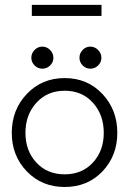

<svg xmlns="http://www.w3.org/2000/svg" viewBox="-20 -734 534 766"><path d="M107 -670.5V-714.5H385V-670.5ZM149 -548Q166.5 -548 179.8 -534.8Q193 -521.5 193 -503.5Q193 -485.5 180 -472.8Q167 -460 149 -460Q131 -460 118 -473Q105 -486 105 -503.5Q105 -521.5 118 -534.8Q131 -548 149 -548ZM340.5 -548Q358 -548 371.2 -534.8Q384.5 -521.5 384.5 -503.5Q384.5 -485.5 371.5 -472.8Q358.5 -460 340.5 -460Q322.5 -460 309.8 -473Q297 -486 297 -503.5Q297 -521.5 309.8 -534.8Q322.5 -548 340.5 -548ZM238 12Q147 12 87 -50.2Q27 -112.5 27 -204Q27 -296 87 -359.2Q147 -422.5 238 -422.5Q329 -422.5 388.5 -359.2Q448 -296 448 -204Q448 -112.5 388.8 -50.2Q329.5 12 238 12ZM394 -204Q394 -276 350.8 -324Q307.5 -372 238 -372Q169 -372 125.2 -324Q81.5 -276 81.5 -204Q81.5 -132.5 125 -85.5Q168.5 -38.5 238 -38.5Q307.5 -38.5 350.8 -85.5Q394 -132.5 394 -204Z"/></svg>

Font: League Spartan Light
Style: Regular
Weight: 277
Foundry: The League of Moveable Type
Version: Version 2.002